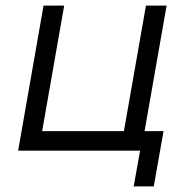

<svg xmlns="http://www.w3.org/2000/svg" viewBox="-20 -540 670 688"><path d="M566 -70H498L577 -520H503L424 -70H131L210 -520H136L45 0H482L459 128H531Z"/></svg>

Font: Fixel Display
Style: Italic
Weight: 400
Italic angle: -10°
Designer: AlfaBravo + MacPaw
Foundry: Kyrylo Tkachov, Marchela Mozhyna, Serhii Makarenko, Maria Weinstein, Zakhar Kryvoshyya
Version: Version 1.210;Glyphs 3.2 (3217)